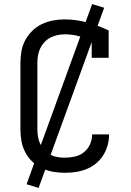

<svg xmlns="http://www.w3.org/2000/svg" viewBox="-20 -838 640 940"><path d="M297 8Q269 8 240 3Q211 -2 185 -14.5Q159 -27 138 -47Q117 -67 103.5 -93Q90 -119 85 -147.5Q80 -176 80 -205V-530Q80 -559 85 -587.5Q90 -616 103.5 -641Q117 -666 137.5 -686.5Q158 -707 184 -719.5Q210 -732 238.5 -737.5Q267 -743 295 -743Q352 -743 406.5 -728Q461 -713 512 -689V-555H429V-642Q397 -653 364 -661.5Q331 -670 297 -670Q279 -670 260.5 -666Q242 -662 226 -653.5Q210 -645 197.5 -631.5Q185 -618 177 -601.5Q169 -585 166 -567Q163 -549 163 -530V-205Q163 -186 166 -168Q169 -150 177 -133.5Q185 -117 197.5 -103Q210 -89 226.5 -80.5Q243 -72 261 -69Q279 -66 297 -66Q322 -66 346.5 -71.5Q371 -77 390.5 -92.5Q410 -108 420.5 -131Q431 -154 431 -179V-180H514V-178Q514 -152 506.5 -125.5Q499 -99 484.5 -76.5Q470 -54 449 -37Q428 -20 403 -10Q378 0 351 4Q324 8 297 8ZM169 82 110 64 431 -818 490 -800Z"/></svg>

Font: Nova Nerd Font
Style: Regular
Weight: 400
Designer: Belleve Invis
Foundry: Belleve Invis
Version: Version 24.1.4; ttfautohint (v1.8.4);Nerd Fonts 3.1.1